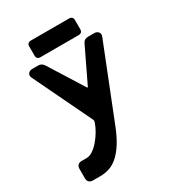

<svg xmlns="http://www.w3.org/2000/svg" viewBox="-233 -850 1152 1269"><g transform="rotate(-30 343.0 -216.0)"><path d="M205 -592Q175 -592 175 -621V-690Q175 -719 205 -719H494Q524 -719 524 -690V-621Q524 -592 494 -592ZM406 47Q377 121 346.5 167.5Q316 214 284.5 240.5Q253 267 220 277Q187 287 154 287H97Q79 287 68.5 277Q58 267 58 249V176Q58 159 68 148.5Q78 138 97 138H135Q157 138 181 122.5Q205 107 227.5 81.5Q250 56 269 24.5Q288 -7 299 -39Q303 -50 299 -60L86 -503Q76 -523 86.5 -537.5Q97 -552 119 -552H163Q190 -552 205 -528L370 -265Q375 -260 377 -266L502 -526Q514 -552 544 -552H591Q611 -552 622 -538.5Q633 -525 625 -505Z"/></g></svg>

Font: OpenDyslexic3
Style: Bold
Weight: 700
Designer: Abelardo Gonzalez
Version: Version 1.000;PS 001.001;hotconv 1.0.56